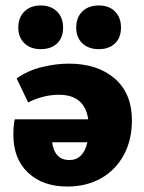

<svg xmlns="http://www.w3.org/2000/svg" viewBox="-20 -673 529 703"><path d="M463 -232Q463 -161 433.5 -106Q404 -51 350.5 -20.5Q297 10 226 10Q137 10 83 -40.5Q29 -91 29 -179Q29 -216 34 -236H303Q290 -326 196 -326Q139 -326 83 -298L41 -386Q82 -415 133.5 -427.5Q185 -440 232 -440Q337 -440 400 -385.5Q463 -331 463 -232ZM300 -152H171Q175 -120 191 -103.5Q207 -87 234 -87Q285 -87 300 -152ZM47 -572Q47 -609 69.5 -631Q92 -653 129 -653Q166 -653 188.5 -631Q211 -609 211 -572Q211 -535 189 -514Q167 -493 129 -493Q92 -493 69.5 -514.5Q47 -536 47 -572ZM259 -572Q259 -609 281.5 -631Q304 -653 342 -653Q379 -653 401 -631Q423 -609 423 -572Q423 -535 401 -514Q379 -493 342 -493Q304 -493 281.5 -514.5Q259 -536 259 -572Z"/></svg>

Font: Ysabeau Heavy
Style: Regular
Weight: 800
Designer: Christian Thalmann (Catharsis Fonts)
Version: Version 0.003